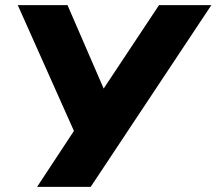

<svg xmlns="http://www.w3.org/2000/svg" viewBox="-20 -725 840 745"><path d="M124 0 284 -243 278 -192 49 -705H242L385 -375H378L597 -705H800L332 0Z"/></svg>

Font: Nunito Sans 8pt Black
Style: Italic
Weight: 900
Italic angle: -9°
Version: Version 3.101;gftools[0.9.27]